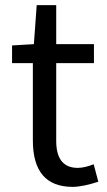

<svg xmlns="http://www.w3.org/2000/svg" viewBox="-20 -715 417 748"><path d="M108 -168V-469H27V-538L112 -543L123 -695H199V-543H346V-469H199V-166Q199 -61 283 -61Q309 -61 345 -75L363 -7Q301 13 263 13Q108 13 108 -168Z"/></svg>

Font: KaiGen Gothic CN Regular
Style: Regular
Weight: 400
Designer: Ryoko NISHIZUKA  (kana & ideographs); Paul D. Hunt (Latin, Greek & Cyrillic); Wenlong ZHANG  (bopomofo); Sandoll Communi
Foundry: Adobe Systems Incorporated
Version: Version 1.002.20150501